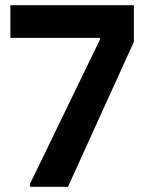

<svg xmlns="http://www.w3.org/2000/svg" viewBox="-20 -720 565 740"><path d="M96 0H242L496 -559V-700H20V-574H365V-567L96 -12Z"/></svg>

Font: Be Vietnam
Style: Bold
Weight: 700
Designer: Gabriel Lam
Foundry: TypeRant
Version: Version 4.000